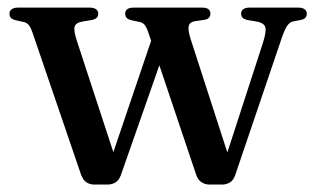

<svg xmlns="http://www.w3.org/2000/svg" viewBox="-20 -490 850 516"><path d="M269 6H233.5Q221 6 212 -0.2Q203 -6.5 197.5 -21.5L68.5 -399Q62.5 -417.5 56.5 -423.8Q50.5 -430 41 -431.5L22.5 -435.5Q13 -438 9.2 -442.2Q5.5 -446.5 5.5 -453Q5.5 -461 11.5 -465.2Q17.5 -469.5 27.5 -469.5H221.5Q232 -469.5 238 -465.2Q244 -461 244 -453Q244 -446.5 239.8 -442.2Q235.5 -438 225 -436L204 -432.5Q184.5 -429.5 180.8 -419.2Q177 -409 187 -379L293 -55.5L270 -38L394 -403.5L430 -376.5L304.5 -18.5Q299 -4.5 289.5 0.8Q280 6 269 6ZM577 6H542.5Q531 6 521.2 -0.5Q511.5 -7 507 -21L378.5 -403Q373 -419 367.5 -424.5Q362 -430 352.5 -431.5L333.5 -435.5Q324 -438 320.2 -442.2Q316.5 -446.5 316.5 -453Q316.5 -469.5 339 -469.5H523.5Q545.5 -469.5 545.5 -453Q545.5 -446.5 541.2 -442Q537 -437.5 527.5 -436.5L504 -433Q490 -431 487.2 -420Q484.5 -409 493 -383L599.5 -54L576.5 -35.5L686 -373Q696.5 -405 693 -417Q689.5 -429 667.5 -432.5L646.5 -436Q636.5 -438 632.2 -442.2Q628 -446.5 628 -453Q628 -461 633.8 -465.2Q639.5 -469.5 650 -469.5H782.5Q793 -469.5 798.8 -465Q804.5 -460.5 804.5 -453Q804.5 -447 800.8 -442.5Q797 -438 786.5 -436L768 -432.5Q758.5 -430.5 751.5 -420.2Q744.5 -410 735.5 -383L612 -19Q607 -5 597.5 0.5Q588 6 577 6Z"/></svg>

Font: Fraunces Wonky
Style: Regular
Weight: 400
Version: Version 1.000;[b76b70a41]